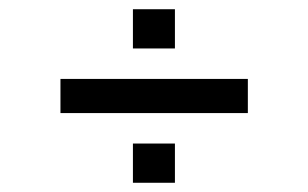

<svg xmlns="http://www.w3.org/2000/svg" viewBox="-20 -466 668 416"><path d="M111 -295V-221H517V-295H111ZM359 -155H268V-70H359V-155ZM359 -446H268V-361H359V-446Z"/></svg>

Font: Maven Pro
Style: Medium
Weight: 500
Designer: Joe Prince
Foundry: Joe Prince
Version: Version 1.003